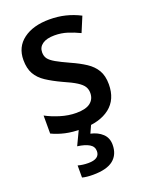

<svg xmlns="http://www.w3.org/2000/svg" viewBox="-147 -625 729 941"><g transform="rotate(-20 217.0 -154.5)"><path d="M396 -151Q396 -72 343.5 -31Q291 10 198 10Q149 10 111.5 1.5Q74 -7 43 -22V-116Q74 -99 116 -86Q158 -73 199 -73Q249 -73 272.5 -91.5Q296 -110 296 -142Q296 -161 287 -175.5Q278 -190 254.5 -205Q231 -220 185 -240Q140 -261 108 -282Q76 -303 59.5 -332Q43 -361 43 -405Q43 -473 94 -511Q145 -549 230 -549Q274 -549 313 -539.5Q352 -530 389 -511L356 -432Q325 -447 293.5 -457Q262 -467 227 -467Q186 -467 164 -451.5Q142 -436 142 -409Q142 -389 152 -375.5Q162 -362 186.5 -348Q211 -334 255 -314Q298 -295 330 -274Q362 -253 379 -224Q396 -195 396 -151ZM312 134Q312 185 278 212.5Q244 240 172 240Q138 240 116 234V171Q141 178 170 178Q229 178 229 137Q229 113 207 100Q185 87 146 82L185 0H249L228 46Q265 54 288.5 76Q312 98 312 134Z"/></g></svg>

Font: Noto Sans Gurmukhi SemiCondensed Medium
Style: Regular
Weight: 500
Width: 4
Designer: Jelle Bosma - Monotype Design Team
Foundry: Monotype Imaging Inc.
Version: Version 2.004; ttfautohint (v1.8.4.7-5d5b)